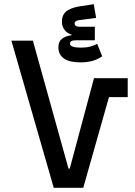

<svg xmlns="http://www.w3.org/2000/svg" viewBox="-20 -891 640 911"><path d="M235 0 34 -698H136L305 -91H311L426 -520H586V-430H497L375 0ZM363 -595Q309 -595 283 -613.5Q257 -632 257 -667Q257 -693 273.5 -706.5Q290 -720 319 -724V-727Q297 -734 286 -749.5Q275 -765 274 -783Q272 -816 291.5 -834.5Q311 -853 358 -861L425 -871L436 -806L353 -795Q334 -792 334 -780Q334 -764 359 -764H430V-700H343Q326 -700 319 -696Q312 -692 312 -684Q312 -665 364 -665Q389 -665 408 -670Q427 -675 441 -683L465 -624Q442 -608 416.5 -601.5Q391 -595 363 -595Z"/></svg>

Font: IBM Plex Arabic Medium
Style: Regular
Weight: 500
Designer: Mike Abbink, Paul van der Laan, Pieter van Rosmalen, Wael Morcos, Khajak Apelian
Foundry: Bold Monday
Version: Version 1.0